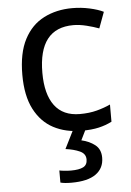

<svg xmlns="http://www.w3.org/2000/svg" viewBox="-55 -587 590 868"><g transform="rotate(-5 240.0 -153.0)"><path d="M300 10Q228 10 173 -19Q118 -48 86.5 -109Q55 -170 55 -265Q55 -364 87.5 -426Q120 -488 177 -517Q234 -546 306 -546Q346 -546 384.5 -537.5Q423 -529 447 -517L420 -444Q396 -453 364 -461Q332 -469 304 -469Q146 -469 146 -266Q146 -169 184.5 -117.5Q223 -66 299 -66Q342 -66 376 -75Q410 -84 438 -97V-19Q411 -5 378.5 2.5Q346 10 300 10ZM382 139Q382 187 345 213.5Q308 240 234 240Q202 240 184 235V180Q193 182 208 183.5Q223 185 237 185Q273 185 292 175.5Q311 166 311 141Q311 115 284.5 103Q258 91 220 86L263 0H321L295 53Q331 61 356.5 81Q382 101 382 139Z"/></g></svg>

Font: BC Sans
Style: Regular
Weight: 400
Designer: Monotype Design Team
Province of B.C.
Foundry: Monotype Imaging Inc.
Version: Version 2.000;GOOG;noto-source:20170915:90ef993387c0